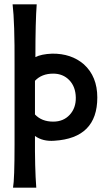

<svg xmlns="http://www.w3.org/2000/svg" viewBox="-20 -643 488 884"><path d="M428 -194Q428 -7 230 5Q177 9 141 -17Q140 130 147 221H40Q47 183 47 22V-341Q48 -540 38 -623H149Q143 -544 143 -380Q170 -394 220 -396Q308 -397 366 -347Q428 -291 428 -194ZM329 -194Q328 -244 299 -274Q270 -304 225 -304Q172 -304 141 -271V-116Q172 -83 225 -83Q272 -83 301 -114.5Q330 -146 329 -194Z"/></svg>

Font: GFS Neohellenic Rg
Style: Bold
Weight: 700
Designer: Designed by Takis Katsoulidis and George D. Matthiopoulos.
Foundry: Designed by Takis Katsoulidis and George D. Matthiopoulos.
Version: Version 1.0